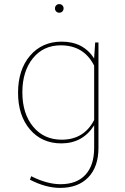

<svg xmlns="http://www.w3.org/2000/svg" viewBox="-20 -689 607 936"><path d="M284 -633Q278 -627 269 -627Q260 -627 254 -633Q248 -639 248 -648Q248 -657 254 -663Q260 -669 269 -669Q278 -669 284 -663Q290 -657 290 -648Q290 -639 284 -633ZM279 10Q184 10 126 -58Q68 -126 68 -237Q68 -349 126.5 -417.5Q185 -486 281 -486Q386 -486 439 -404V-408L444 -482H460V32Q460 124 410.5 175.5Q361 227 273 227Q203 227 126 187L132 170Q210 209 275 209Q354 209 396.5 163Q439 117 439 32V-78Q383 10 279 10ZM89 -239Q89 -135 141.5 -71.5Q194 -8 281 -8Q389 -8 439 -104V-369Q389 -468 276 -468Q191 -468 140 -404.5Q89 -341 89 -239Z"/></svg>

Font: Cantarell Thin
Style: Regular
Weight: 100
Designer: Dave Crossland, Nikolaus Waxweiler, Florian Fecher, Jacques Le Bailly, Eben Sorkin, Alexei Vanyashin, Alexios Zavras, Em
Version: Version 0.303